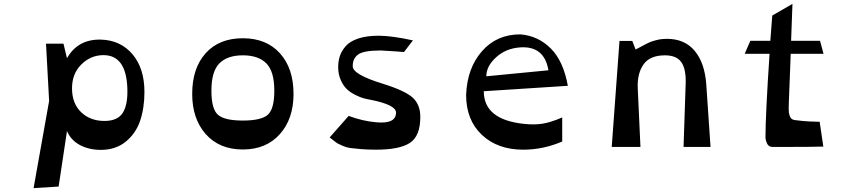

<svg xmlns="http://www.w3.org/2000/svg" viewBox="-20 -757 4415 989"><path d="M325 -82 282 204 153 212 233 -237 217 -532H307L325 -457Q381 -556 500 -553Q601 -550 662.5 -477.5Q724 -405 724 -283Q724 -201 702 -135.5Q680 -70 628 -27.5Q576 15 500 15Q438 15 391.5 -10Q345 -35 325 -82ZM636 -302Q630 -473 513 -473Q448 -473 399.5 -425.5Q351 -378 351 -302Q351 -224 398 -179Q445 -134 518 -134Q586 -134 612.5 -176Q639 -218 636 -302Z M1231 13Q1110 13 1040 -66Q970 -145 970 -273Q970 -406 1039.5 -483Q1109 -560 1231 -560Q1352 -560 1422 -482.5Q1492 -405 1492 -273Q1492 -145 1421.5 -66Q1351 13 1231 13ZM1393 -290Q1393 -389 1352 -430.5Q1311 -472 1231 -472Q1151 -472 1110 -430.5Q1069 -389 1069 -290Q1069 -195 1103 -165.5Q1137 -136 1231 -136Q1325 -136 1359 -165.5Q1393 -195 1393 -290Z M2107 -549 2061 -489Q2045 -491 1941 -497Q1853 -497 1824.5 -476Q1796 -455 1797 -415Q1798 -373 1951 -326Q2069 -289 2107 -253Q2145 -217 2145 -155Q2145 -56 2091.5 -21Q2038 14 1917 14Q1873 14 1838.5 11Q1804 8 1784.5 5.5Q1765 3 1745 -6Q1725 -15 1720 -17.5Q1715 -20 1698 -33.5Q1681 -47 1678 -49L1776 -160Q1848 -133 1919 -127Q2020 -118 2020 -177Q2020 -217 1889 -243Q1871 -246 1854 -250.5Q1837 -255 1811.5 -267.5Q1786 -280 1767.5 -297Q1749 -314 1735.5 -344Q1722 -374 1722 -411Q1722 -442 1730.5 -468Q1739 -494 1760.5 -519Q1782 -544 1825 -558.5Q1868 -573 1930 -573Q1998 -573 2107 -549Z M2905 -315 2472 -287Q2472 -141 2678 -119Q2733 -113 2775.5 -120Q2818 -127 2876 -152V-28Q2778 14 2675 14Q2543 14 2462 -62.5Q2381 -139 2381 -268Q2386 -405 2462 -492.5Q2538 -580 2660 -580Q2751 -573 2816.5 -508Q2882 -443 2905 -315ZM2485 -364 2805 -395Q2784 -521 2660 -513Q2586 -508 2535.5 -462Q2485 -416 2485 -364Z M3618 -323 3640 0H3501L3512 -329Q3514 -403 3489 -437.5Q3464 -472 3405 -472Q3328 -472 3295 -425.5Q3262 -379 3265 -304L3279 0H3131L3171 -546H3237L3254 -502Q3265 -507 3287.5 -519.5Q3310 -532 3324.5 -538.5Q3339 -545 3363.5 -551Q3388 -557 3415 -557Q3507 -557 3558.5 -495Q3610 -433 3618 -323Z M4043 -221Q4042 -191 4043.5 -178Q4045 -165 4051 -153Q4057 -141 4074 -138.5Q4091 -136 4118 -133.5Q4145 -131 4191 -130Q4198 -130 4202 -130L4221 -2Q4184 0 3961 0Q3939 0 3931 -18Q3923 -36 3923 -50Q3923 -164 3944 -480H3816L3845 -547H3948Q3954 -633 3958 -677L4062 -737L4055 -547H4204L4222 -480H4053Z"/></svg>

Font: OpenDyslexic
Style: Regular
Weight: 400
Designer: Abbie Gonzalez
Version: Version 0.920;hotconv 1.0.109;makeotfexe 2.5.65596